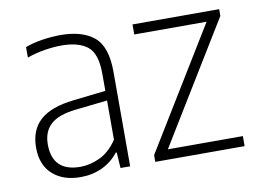

<svg xmlns="http://www.w3.org/2000/svg" viewBox="-65 -642 1000 745"><g transform="rotate(-10 435.0 -270.0)"><path d="M196.5 8Q128 8 86.8 -29Q45.5 -66 45.5 -134.5Q45.5 -203.5 88 -242Q130.5 -280.5 221 -290.5L348.5 -305V-372.5Q348.5 -453 313 -480.5Q277.5 -508 211 -508Q182 -508 146.5 -502.5Q111 -497 75 -484.5V-525.5Q104.5 -537 142.5 -542.8Q180.5 -548.5 213.5 -548.5Q300 -548.5 346.2 -510.2Q392.5 -472 392.5 -371.5V0H354.5L350.5 -62H346.5Q320.5 -28 281.5 -10Q242.5 8 196.5 8ZM92.5 -139Q92.5 -31.5 203 -31.5Q240.5 -31.5 279.2 -49.5Q318 -67.5 348.5 -112.5V-267L221.5 -253Q154 -245.5 123.2 -217.2Q92.5 -189 92.5 -139Z M491.5 0V-26.5L782 -501H497V-540.5H838.5V-514L548 -39.5H843.5V0Z"/></g></svg>

Font: Encode Sans SmCnd XLt
Style: Regular
Weight: 200
Width: 4
Designer: Multiple Designers
Foundry: Impallari Type
Version: Version 3.002; ttfautohint (v1.8.3) -l 8 -r 50 -G 200 -x 14 